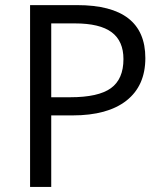

<svg xmlns="http://www.w3.org/2000/svg" viewBox="-20 -734 642 754"><path d="M550.8 -505.9Q550.8 -397.5 476.8 -339.1Q402.8 -280.8 265.1 -280.8H181.2V0H98.1V-713.9H283.2Q550.8 -713.9 550.8 -505.9ZM181.2 -352.1H255.9Q366.2 -352.1 415.5 -387.7Q464.8 -423.3 464.8 -502Q464.8 -572.8 418.5 -607.4Q372.1 -642.1 273.9 -642.1H181.2Z"/></svg>

Font: f0_57812 
Style: Regular
Weight: 400
Foundry: Ascender Corporation
Version: Version 1.10